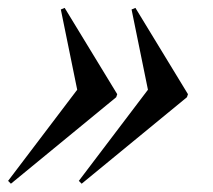

<svg xmlns="http://www.w3.org/2000/svg" viewBox="-35 -498 528 475"><path d="M252.5 -257.5 -8 -43.5 -15 -50.5 156 -276 115.5 -474.5 125 -478.5 255 -265ZM427.5 -257.5 167 -43.5 160 -50.5 331 -276 290.5 -474.5 300 -478.5 430 -265Z"/></svg>

Font: Newsreader 72pt Medium
Style: Italic
Weight: 500
Italic angle: -17°
Designer: Hugues Gentile
Foundry: Production Type
Version: Version 1.003; ttfautohint (v1.8.3)